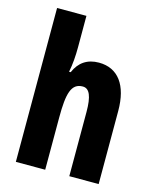

<svg xmlns="http://www.w3.org/2000/svg" viewBox="-114 -838 742 916"><g transform="rotate(15 257.0 -380.0)"><path d="M198 -605V-760H53V0H198V-258C198 -377 212 -430 269 -430C302 -430 317 -394 317 -317V0H462V-361C462 -488 409 -560 314 -560C257 -560 217 -533 195 -481H187C195 -520 198 -563 198 -605Z"/></g></svg>

Font: Noto Sans Arabic UI XCn XBd
Style: Regular
Weight: 800
Width: 2
Designer: Monotype Design Team, Nadine Chahine and Nizar Qandah
Foundry: Monotype Imaging Inc.
Version: Version 2.010